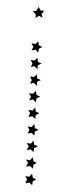

<svg xmlns="http://www.w3.org/2000/svg" viewBox="-20 -579 206 568"><path d="M77 -545 89 -548 94 -559 100 -548 111 -547 103 -538 106 -527 95 -532 85 -526 86 -537ZM85 -449 93 -457 95 -445 105 -440 95 -435 93 -423 85 -432 73 -430 79 -440 73 -451ZM82 -400 91 -408 92 -396 103 -391 92 -386 91 -374 82 -383 71 -381 76 -391 71 -402ZM80 -351 89 -359 90 -347 101 -342 90 -337 89 -325 80 -334 69 -331 74 -342 69 -353ZM78 -302 86 -310 88 -298 99 -293 88 -288 86 -276 78 -285 66 -282 72 -293 66 -303ZM76 -252 84 -261 86 -249 96 -244 86 -239 84 -227 76 -235 64 -233 69 -244 64 -254ZM73 -203 82 -212 83 -200 94 -195 83 -190 82 -178 73 -186 62 -184 67 -195 62 -205ZM71 -154 79 -163 81 -151 92 -146 81 -141 79 -129 71 -137 59 -135 65 -146 59 -156ZM69 -105 77 -114 79 -102 89 -97 79 -92 77 -80 69 -88 57 -86 63 -97 57 -107ZM66 -56 75 -65 77 -53 87 -48 77 -43 75 -31 67 -39 55 -37 60 -48 55 -58Z"/></svg>

Font: Santa christmas start
Style: Regular
Weight: 400
Designer: MUHAMMAD YONI
Version: Version 001.000